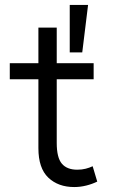

<svg xmlns="http://www.w3.org/2000/svg" viewBox="-20 -740 456 775"><path d="M279.5 15Q215 15 175 -23Q135 -61 135 -142V-628.5H209V-485H358V-420H209V-163Q209 -103.5 229.8 -79.2Q250.5 -55 292 -55Q310.5 -55 326 -59Q341.5 -63 354 -69L372.5 -7Q352 3 328 9Q304 15 279.5 15ZM19.5 -420V-485H148.5V-420ZM261.5 -528.5V-720H335.5L312 -528.5Z"/></svg>

Font: Geologica Roman ExtraLight
Style: Regular
Weight: 250
Designer: Sindre Bremnes, Frode Helland
Foundry: Monokrom Skriftforlag AS
Version: Version 1.010;gftools[0.9.28]